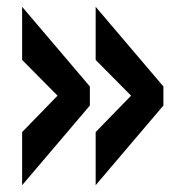

<svg xmlns="http://www.w3.org/2000/svg" viewBox="-20 -581 534 564"><path d="M45 -37V-193L149 -300L45 -405V-561L244 -327V-271ZM261 -37V-193L365 -300L261 -405V-561L460 -327V-271Z"/></svg>

Font: Oswald
Style: Bold
Weight: 700
Designer: Vernon Adams
Foundry: Vernon Adams
Version: Version 4.103;gftools[0.9.33.dev8+g029e19f]